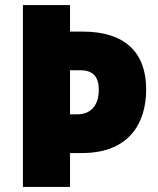

<svg xmlns="http://www.w3.org/2000/svg" viewBox="-20 -734 620 754"><path d="M554 -383C554 -528 471 -610 304 -610H255V-714H70V0H255V-133H302C487 -133 554 -250 554 -383ZM284 -285H255V-458H297C346 -458 368 -431 368 -382C368 -313 330 -285 284 -285Z"/></svg>

Font: Noto Sans Arabic SemCond Blk
Style: Regular
Weight: 900
Width: 4
Designer: Monotype Design Team, Nadine Chahine, Nizar Qandah and Khaled Hosny
Foundry: Monotype Imaging Inc.
Version: Version 2.012